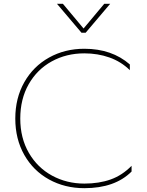

<svg xmlns="http://www.w3.org/2000/svg" viewBox="-20 -969 768 1004"><path d="M278 -949H309L417 -820L525 -949H556L428 -798H406ZM60 -349Q60 -456 107 -539Q154 -622 236.5 -668Q319 -714 421 -714Q565 -714 659 -632V-602Q613 -647 552 -668.5Q491 -690 421 -690Q327 -690 250.5 -648Q174 -606 130 -528.5Q86 -451 86 -349Q86 -247 131 -169.5Q176 -92 252.5 -50.5Q329 -9 421 -9Q498 -9 558.5 -30.5Q619 -52 668 -102V-72Q581 15 421 15Q319 15 236.5 -30.5Q154 -76 107 -159Q60 -242 60 -349Z"/></svg>

Font: Prompt Thin
Style: Regular
Weight: 250
Designer: Katatrad Team
Foundry: CadsonDemak
Version: Version 1.001